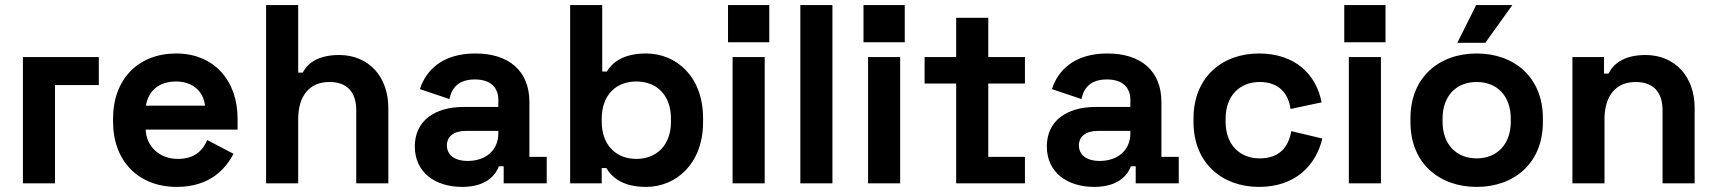

<svg xmlns="http://www.w3.org/2000/svg" viewBox="-20 -720 6741 754"><path d="M70 0H196V-386H368V-496H70Z M674 14C810 14 869 -63 897 -116L794 -170C777 -132 748 -96 678 -96C608 -96 555 -143 552 -211H913V-254C913 -406 818 -510 672 -510C524 -510 424 -410 424 -254V-242C424 -86 525 14 674 14ZM553 -305C562 -362 603 -400 671 -400C736 -400 779 -362 785 -305Z M1025 0H1151V-252C1151 -344 1196 -398 1273 -398C1341 -398 1379 -361 1379 -286V0H1505V-296C1505 -419 1428 -504 1312 -504C1224 -504 1185 -467 1169 -435H1151V-700H1025Z M1795 14C1899 14 1930 -42 1939 -67H1958V0H2127V-104H2059V-319C2059 -443 1977 -510 1847 -510C1718 -510 1653 -445 1629 -370L1745 -331C1754 -376 1782 -408 1845 -408C1909 -408 1937 -374 1937 -328V-300H1801C1689 -300 1609 -247 1609 -145C1609 -43 1689 14 1795 14ZM1735 -149C1735 -185 1763 -206 1810 -206H1937V-196C1937 -130 1887 -88 1817 -88C1763 -88 1735 -113 1735 -149Z M2517 14C2636 14 2741 -78 2741 -240V-256C2741 -418 2637 -510 2517 -510C2427 -510 2384 -474 2363 -439H2345V-700H2219V0H2343V-60H2361C2384 -22 2427 14 2517 14ZM2343 -243V-253C2343 -349 2401 -400 2479 -400C2557 -400 2615 -349 2615 -253V-243C2615 -147 2556 -96 2479 -96C2402 -96 2343 -147 2343 -243Z M2857 0H2983V-496H2857ZM2839 -554H3001V-700H2839Z M3123 0H3249V-700H3123Z M3389 0H3515V-496H3389ZM3371 -554H3533V-700H3371Z M3735 0H4005V-104H3861V-392H4005V-496H3861V-650H3735V-496H3611V-392H3735Z M4277 14C4381 14 4412 -42 4421 -67H4440V0H4609V-104H4541V-319C4541 -443 4459 -510 4329 -510C4200 -510 4135 -445 4111 -370L4227 -331C4236 -376 4264 -408 4327 -408C4391 -408 4419 -374 4419 -328V-300H4283C4171 -300 4091 -247 4091 -145C4091 -43 4171 14 4277 14ZM4217 -149C4217 -185 4245 -206 4292 -206H4419V-196C4419 -130 4369 -88 4299 -88C4245 -88 4217 -113 4217 -149Z M4924 14C5066 14 5147 -69 5173 -176L5051 -205C5040 -141 5003 -98 4927 -98C4851 -98 4793 -149 4793 -243V-253C4793 -347 4851 -398 4927 -398C5003 -398 5040 -352 5048 -292L5170 -318C5149 -428 5066 -510 4924 -510C4780 -510 4667 -417 4667 -255V-241C4667 -79 4780 14 4924 14Z M5277 0H5403V-496H5277ZM5259 -554H5421V-700H5259Z M5779 14C5927 14 6039 -80 6039 -240V-256C6039 -416 5927 -510 5779 -510C5631 -510 5519 -416 5519 -256V-240C5519 -80 5631 14 5779 14ZM5645 -243V-253C5645 -346 5701 -398 5779 -398C5857 -398 5913 -346 5913 -253V-243C5913 -150 5856 -98 5779 -98C5702 -98 5645 -150 5645 -243ZM5703 -552H5813L5919 -700H5777Z M6155 0H6281V-252C6281 -344 6326 -398 6403 -398C6471 -398 6509 -361 6509 -286V0H6635V-296C6635 -419 6558 -504 6442 -504C6353 -504 6313 -465 6297 -431H6279V-496H6155Z"/></svg>

Font: Meta Space
Style: Bold
Weight: 700
Designer: Meta Pool / Florian Karsten
Foundry: Meta Pool / Florian Karsten
Version: Version 2.000;Glyphs 3.1.1 (3137)